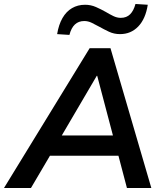

<svg xmlns="http://www.w3.org/2000/svg" viewBox="-58 -948 822 968"><path d="M-38 0 394 -705H499L705 0H582L532 -190L572 -163H158L208 -187L98 0ZM430 -566 240 -242 218 -265H545L518 -240L432 -566ZM292 -772 230 -776Q238 -824 257 -857Q276 -890 305 -907Q334 -924 371 -924Q400 -924 426 -912.5Q452 -901 475 -888Q495 -876 513.5 -867Q532 -858 551 -858Q580 -858 598 -876Q616 -894 625 -928L687 -924Q676 -853 639 -814.5Q602 -776 547 -776Q517 -776 491.5 -788Q466 -800 443 -813Q423 -824 404.5 -833Q386 -842 367 -842Q338 -842 319.5 -824.5Q301 -807 292 -772Z"/></svg>

Font: Nunito Sans 12pt ExtraLight 12pt
Style: Bold Italic
Weight: 700
Italic angle: -9°
Version: Version 3.101;gftools[0.9.27]